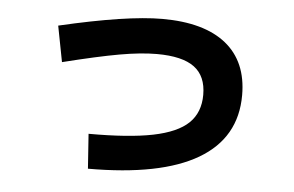

<svg xmlns="http://www.w3.org/2000/svg" viewBox="-42 -583 948 619"><g transform="rotate(5 432.0 -274.0)"><path d="M612.3 -293Q612.3 -353.5 573.5 -382.3Q534.7 -411.1 452.1 -411.1Q400.9 -411.1 331.8 -398.9Q262.7 -386.7 149.4 -358.4L127 -474.6Q344.2 -525.4 460 -525.4Q595.2 -525.4 666.3 -468.3Q737.3 -411.1 737.3 -302.7Q737.3 -164.6 617.7 -94Q498 -23.4 262.7 -23.4L254.9 -135.7Q384.8 -135.3 462.9 -151.1Q541 -167 576.7 -201.4Q612.3 -235.8 612.3 -293Z"/></g></svg>

Font: Pretendard GOV
Style: Bold
Weight: 700
Designer: Base glyphs from Inter by Rasmus Andersson; Hangeul glyphs from Noto Sans CJK(Source Han Sans) by Jang Soo-young and Kan
Foundry: Kil Hyung-jin
Version: Version 1.309